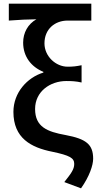

<svg xmlns="http://www.w3.org/2000/svg" viewBox="-20 -817 538 1045"><path d="M421 208C467 143 487 82 487 47C487 -31 449 -61 337 -82C237 -100 171 -126 171 -224C171 -319 253 -376 341 -376C370 -376 393 -375 424 -368V-462C394 -456 378 -454 348 -454C284 -454 222 -510 222 -581C222 -659 279 -705 348 -705H477V-797H28V-705C94 -710 123 -711 178 -712C132 -686 106 -639 106 -585C106 -509 150 -453 216 -426V-422C128 -395 53 -313 53 -208C53 -65 149 -14 265 9C360 29 384 43 384 75C384 105 367 127 330 174Z"/></svg>

Font: Noto Sans HK Medium
Style: Regular
Weight: 500
Designer: Ryoko NISHIZUKA 西塚涼子 (kana, bopomofo & ideographs); Paul D. Hunt (Latin, Greek & Cyrillic); Sandoll Communications 산돌커뮤니
Foundry: Adobe
Version: Version 2.002;hotconv 1.0.116;makeotfexe 2.5.65601